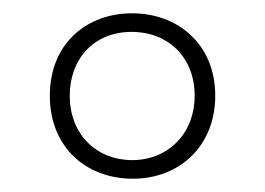

<svg xmlns="http://www.w3.org/2000/svg" viewBox="-20 -743 399 289"><path d="M180 -474C250 -474 304 -523 304 -599C304 -677 247 -723 179 -723C110 -723 55 -677 55 -599C55 -522 109 -474 180 -474ZM179 -502C126 -502 85 -540 85 -599C85 -654 121 -695 178 -695C234 -695 273 -656 273 -599C273 -542 233 -502 179 -502Z"/></svg>

Font: Noto Sans Sinhala UI ExtraCondensed ExtraLight
Style: Regular
Weight: 200
Width: 2
Designer: Jelle Bosma - Monotype Design Team
Foundry: Monotype Imaging Inc.
Version: Version 2.006